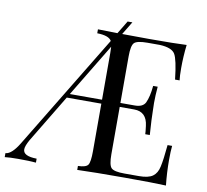

<svg xmlns="http://www.w3.org/2000/svg" viewBox="-94 -864 1031 957"><g transform="rotate(10 422.0 -386.0)"><path d="M799 -128Q799 -64 806 0Q744 -3 597 -3Q440 -3 357 0V-20Q397 -21 407.5 -35.5Q418 -50 418 -106V-346H243L97 -104Q79 -72 79 -55Q79 -21 148 -20V0Q118 -3 57 -3Q16 -3 -10 0V-20Q22 -22 59 -84L410 -662Q396 -687 337 -688V-708L436 -706L476 -772H500L460 -706Q513 -705 597 -705Q730 -705 786 -708Q779 -648 779 -590Q779 -549 782 -528H759Q748 -628 731.5 -655Q715 -682 655 -685H592Q539 -685 525 -670.5Q511 -656 511 -602V-366H584Q624 -366 637 -391Q652 -423 657 -478H680Q676 -433 676 -395L677 -356Q677 -320 683 -234H660Q660 -244 656 -275Q648 -346 584 -346H511V-106Q511 -52 525 -37.5Q539 -23 592 -23H665Q713 -23 735 -39Q757 -55 764 -89Q772 -124 779 -200H802Q799 -173 799 -128ZM418 -366V-602Q418 -625 417 -634L255 -366Z"/></g></svg>

Font: Playfair Display
Style: Regular
Weight: 400
Designer: Claus Eggers S?rensen
Foundry: Claus Eggers S?rensen
Version: Version 1.003